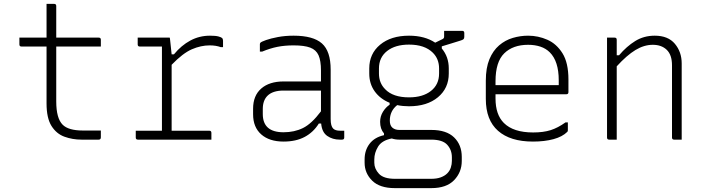

<svg xmlns="http://www.w3.org/2000/svg" viewBox="-20 -720 3640 990"><path d="M500 -47V-12Q500 0 489 0H400Q354 0 312.5 -15Q271 -30 245.5 -70.5Q220 -111 220 -187V-480H91Q80 -480 80 -491V-526H220V-700H259Q270 -700 270 -689V-526H489Q500 -526 500 -515V-480H270V-197Q270 -110 303 -77Q333 -47 407 -47Z M680 -46H815V-480H701Q690 -480 690 -491V-526H855Q856 -526 857.5 -510.5Q859 -495 865 -440H877Q915 -486 961.5 -511Q1008 -536 1063 -536Q1092 -536 1106.5 -532Q1121 -528 1125 -524Q1130 -519 1130 -510V-477H1118Q1094 -486 1061 -486Q1016 -486 969.5 -466Q923 -446 865 -386V-46H1059Q1070 -46 1070 -35V0H691Q680 0 680 -11Z M1685 -361V-106Q1685 -70 1698 -57Q1709 -46 1734 -46H1755V-11Q1755 0 1744 0H1732Q1695 0 1667.5 -19Q1640 -38 1636 -83H1624Q1596 -38 1551 -14Q1506 10 1442 10Q1369 10 1327 -27Q1285 -64 1285 -131V-159Q1285 -227 1327 -263.5Q1369 -300 1442 -300H1635V-356Q1635 -407 1622.5 -435Q1610 -463 1579.5 -474.5Q1549 -486 1494 -486Q1448 -486 1410.5 -478.5Q1373 -471 1332 -454H1320V-492Q1320 -497 1323 -500Q1328 -505 1352 -513.5Q1376 -522 1413 -529Q1450 -536 1494 -536Q1595 -536 1640 -496Q1685 -456 1685 -361ZM1335 -132Q1335 -38 1442 -38Q1498 -38 1542.5 -60Q1587 -82 1635 -146V-253H1442Q1386 -253 1359 -226Q1335 -202 1335 -158Z M2089 -536Q2170 -536 2224 -500L2263 -519Q2270 -523 2270 -531V-561H2363Q2374 -561 2374 -550V-530Q2374 -522 2370 -518Q2366 -514 2352 -510Q2338 -506 2307 -496L2258 -481V-470Q2294 -427 2294 -367V-341Q2294 -265 2238 -218.5Q2182 -172 2089 -172Q2057 -172 2028 -178Q1990 -148 1990 -98Q1990 -73 2003.5 -61.5Q2017 -50 2039 -50H2204Q2282 -50 2321.5 -11.5Q2361 27 2361 89V110Q2361 168 2321.5 209Q2282 250 2204 250H2016Q1938 250 1899 211.5Q1860 173 1860 119V102Q1860 55 1885.5 21.5Q1911 -12 1960 -23V-32Q1940 -55 1940 -92Q1940 -120 1954.5 -143.5Q1969 -167 1989 -180V-190Q1940 -210 1912 -249Q1884 -288 1884 -341V-367Q1884 -443 1940 -489.5Q1996 -536 2089 -536ZM2089 -490Q2018 -490 1976 -457Q1934 -424 1934 -367V-341Q1934 -292 1966 -260Q2006 -218 2089 -218Q2160 -218 2202 -251Q2244 -284 2244 -341V-367Q2244 -416 2212 -448Q2170 -490 2089 -490ZM2017 202H2203Q2232 202 2252.5 194.5Q2273 187 2286 174Q2299 161 2304.5 144Q2310 127 2310 110V91Q2310 53 2286 26.5Q2262 0 2203 0H2039Q2018 0 2000 -6Q1949 4 1929.5 36Q1910 68 1910 102V119Q1910 150 1934 176Q1958 202 2017 202Z M2703 -536Q2755 -536 2802.5 -515Q2850 -494 2880.5 -445Q2911 -396 2911 -310V-245Q2911 -234 2900 -234H2535V-212Q2535 -129 2578 -86Q2627 -37 2729 -37Q2782 -37 2819.5 -49Q2857 -61 2896 -89H2908V-48Q2908 -43 2905 -40Q2880 -15 2834 -2.5Q2788 10 2728 10Q2611 10 2548 -45.5Q2485 -101 2485 -210V-304Q2485 -370 2503.5 -414.5Q2522 -459 2553.5 -486Q2585 -513 2624 -524.5Q2663 -536 2703 -536ZM2703 -489Q2625 -489 2580 -445Q2535 -401 2535 -301V-281H2861V-306Q2861 -404 2815 -450Q2795 -470 2766.5 -479.5Q2738 -489 2703 -489Z M3160 0H3121Q3110 0 3110 -11V-526H3149Q3160 -526 3160 -515V-435H3172Q3211 -481 3255.5 -508.5Q3300 -536 3356 -536Q3425 -536 3460 -494Q3495 -452 3495 -393V0H3456Q3445 0 3445 -11V-383Q3445 -437 3418 -463Q3391 -489 3346 -489Q3301 -489 3256.5 -462Q3212 -435 3160 -378Z"/></svg>

Font: Recursive Mn Lnr St Lt
Style: Regular
Weight: 300
Monospace: yes
Version: Version 1.079;hotconv 1.0.112;makeotfexe 2.5.65598; ttfautoh